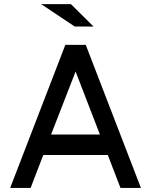

<svg xmlns="http://www.w3.org/2000/svg" viewBox="-20 -920 740 940"><path d="M399.9 -700.2 669.9 0H569.8L507.8 -161.1H191.9L129.9 0H29.8L299.8 -700.2ZM230 -261.2H469.2L350.1 -569.8ZM438 -790H346.2L181.2 -899.9H327.1Z"/></svg>

Font: Aldrich [RUS by Daymarius]
Style: Regular
Weight: 400
Designer: Matthew Desmond
Foundry: Matthew Desmond
Version: Version 1.002 August 24, 2018